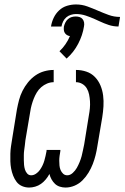

<svg xmlns="http://www.w3.org/2000/svg" viewBox="-20 -834 559 862"><path d="M111 8Q94 8 79 1.5Q64 -5 54.5 -17.5Q45 -30 39 -45.5Q33 -61 30 -77Q27 -93 26.5 -110Q26 -127 26.5 -144Q27 -161 29.5 -178Q32 -195 35 -213L56 -343Q60 -364 65.5 -385Q71 -406 81 -426Q91 -446 105.5 -464Q120 -482 138.5 -495Q157 -508 178.5 -514Q200 -520 221 -520V-465Q206 -465 191.5 -459Q177 -453 165 -442.5Q153 -432 145 -418.5Q137 -405 131.5 -391Q126 -377 122 -362.5Q118 -348 116 -334L94 -204Q93 -193 91.5 -181.5Q90 -170 88.5 -159Q87 -148 87 -137Q87 -126 87 -115Q87 -104 88 -93.5Q89 -83 92 -73Q95 -63 102 -55Q109 -47 120 -47Q131 -47 141.5 -54Q152 -61 159 -71Q166 -81 171 -91.5Q176 -102 179 -112.5Q182 -123 184.5 -134Q187 -145 189 -156V-161H251V-156Q249 -145 247.5 -134Q246 -123 246 -112.5Q246 -102 247 -91Q248 -80 252 -70.5Q256 -61 263.5 -54Q271 -47 282 -47Q295 -47 306.5 -57.5Q318 -68 325 -80.5Q332 -93 337.5 -106.5Q343 -120 346.5 -133Q350 -146 352.5 -159.5Q355 -173 358 -186L379 -316Q382 -332 383.5 -348Q385 -364 384 -379.5Q383 -395 380 -410Q377 -425 369.5 -437.5Q362 -450 349 -457.5Q336 -465 321 -465V-520Q345 -520 367.5 -512.5Q390 -505 406 -488.5Q422 -472 431 -450.5Q440 -429 443 -405Q446 -381 444.5 -356.5Q443 -332 439 -307L417 -177Q414 -157 409 -137Q404 -117 396.5 -97.5Q389 -78 377.5 -59Q366 -40 350.5 -24.5Q335 -9 315 -0.5Q295 8 274 8Q261 8 248.5 4Q236 0 227 -8.5Q218 -17 211.5 -28.5Q205 -40 202 -53Q195 -40 185.5 -28.5Q176 -17 164 -8.5Q152 0 138 4Q124 8 111 8ZM256 -715H209Q212 -735 221 -754Q230 -773 245.5 -787.5Q261 -802 281 -808Q301 -814 321 -814Q348 -814 372.5 -805Q397 -796 420 -786Q443 -776 467.5 -767Q492 -758 519 -758L512 -715Q489 -715 468 -722Q447 -729 428 -738L406 -748Q386 -757 365 -764Q344 -771 321 -771Q310 -771 298.5 -767.5Q287 -764 278 -756.5Q269 -749 263.5 -738Q258 -727 256 -715ZM279 -571 247 -604Q262 -618 274 -635.5Q286 -653 294 -672Q286 -673 280 -677Q274 -681 270.5 -687Q267 -693 266.5 -700.5Q266 -708 267 -715Q269 -724 273.5 -733Q278 -742 285.5 -748.5Q293 -755 302 -757.5Q311 -760 320 -760Q329 -760 337 -757.5Q345 -755 350.5 -748.5Q356 -742 357.5 -733Q359 -724 357 -715Q351 -676 331 -637.5Q311 -599 279 -571Z"/></svg>

Font: Iosevka Curly Slab Light
Style: Italic
Weight: 300
Italic angle: -9°
Monospace: yes
Designer: Belleve Invis
Foundry: Belleve Invis
Version: Version 22.1.2; ttfautohint (v1.8.4)